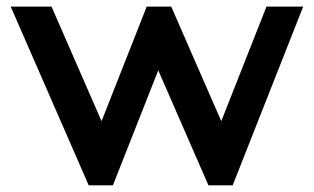

<svg xmlns="http://www.w3.org/2000/svg" viewBox="-20 -557 943 577"><path d="M246.6 0 12.2 -537.1H134.8L285.2 -192.9L420.9 -537.1H494.6L645 -192.9L780.8 -537.1H891.1L679.2 0H606.4L455.6 -345.7L319.3 0Z"/></svg>

Font: Squarish Sans CT
Style: Regular
Weight: 400
Version: Version 0.9